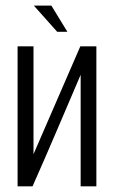

<svg xmlns="http://www.w3.org/2000/svg" viewBox="-20 -658 402 678"><path d="M42.1 0V-494.3H98.3V-113.5L263.6 -494.3H320.3V0H264.8V-393.9Q222.5 -295 180.6 -196.9Q138.8 -98.9 94.9 0ZM182 -545.7 99.5 -638.2H161.4L218 -545.7Z"/></svg>

Font: Alumni Sans SC Thin
Style: Regular
Weight: 100
Designer: Robert E. Leuschke
Foundry: Robert E. Leuschke
Version: Version 1.018